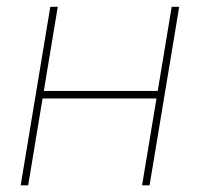

<svg xmlns="http://www.w3.org/2000/svg" viewBox="-20 -556 600 576"><path d="M464.4 -283.2 460.4 -260.7H100.1L104 -283.2ZM153.3 -535.6 64.5 0H42L130.9 -535.6ZM517.6 -535.6 428.7 0H406.2L495.1 -535.6Z"/></svg>

Font: Inter 20pt Thin
Style: Italic
Weight: 250
Italic angle: -9.3988°
Version: Version 4.001;git-66647c0bb